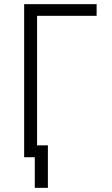

<svg xmlns="http://www.w3.org/2000/svg" viewBox="-20 -755 540 922"><path d="M147 147H210V-57H158V-679H444V-735H96V0H147Z"/></svg>

Font: Iosevka SS09 Light
Style: Regular
Weight: 300
Monospace: yes
Designer: Belleve Invis
Foundry: Belleve Invis
Version: Version 5.2.1; ttfautohint (v1.8.3)